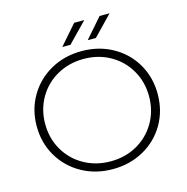

<svg xmlns="http://www.w3.org/2000/svg" viewBox="-124 -993 1086 1116"><g transform="rotate(-15 419.0 -435.0)"><path d="M55 -350Q55 -450 102.5 -531Q150 -612 233 -658.5Q316 -705 419 -705Q522 -705 605 -659Q688 -613 735.5 -532Q783 -451 783 -350Q783 -249 735.5 -168Q688 -87 605 -41Q522 5 419 5Q316 5 233 -41.5Q150 -88 102.5 -169Q55 -250 55 -350ZM731 -350Q731 -437 690 -507.5Q649 -578 578 -618Q507 -658 419 -658Q331 -658 259.5 -618Q188 -578 147 -507.5Q106 -437 106 -350Q106 -263 147 -192.5Q188 -122 259.5 -82Q331 -42 419 -42Q507 -42 578 -82Q649 -122 690 -192.5Q731 -263 731 -350ZM421 -875H482L367 -757H318ZM574 -875H634L520 -757H471Z"/></g></svg>

Font: Montserrat Alternates Light
Style: Regular
Weight: 300
Designer: Julieta Ulanovsky
Foundry: Julieta Ulanovsky
Version: Version 7.200